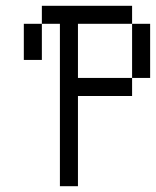

<svg xmlns="http://www.w3.org/2000/svg" viewBox="-20 -645 540 665"><path d="M187.5 -562.5V0H250V-312.5H437.5V-375H250V-562.5H437.5V-375H500V-562.5H437.5V-625H125V-562.5H62.5Q62.5 -562.5 62.5 -437.5H125Q125 -437.5 125 -562.5Z"/></svg>

Font: Unifont
Style: Regular
Weight: 500
Version: Version 13.0.05